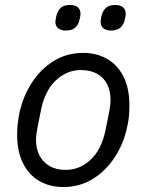

<svg xmlns="http://www.w3.org/2000/svg" viewBox="-20 -741 590 773"><path d="M235 12Q181 12 139 -12Q97 -36 73 -83Q49 -130 49 -200Q49 -222 51.5 -243.5Q54 -265 58 -286Q73 -354 108.5 -408.5Q144 -463 196.5 -495.5Q249 -528 315 -528Q369 -528 411 -504Q453 -480 477 -433Q501 -386 501 -316Q501 -294 499 -272.5Q497 -251 492 -230Q478 -163 442 -108Q406 -53 353.5 -20.5Q301 12 235 12ZM245 -57Q301 -57 345 -98Q389 -139 405 -218L420 -293Q422 -304 423.5 -315.5Q425 -327 425 -338Q425 -374 411.5 -401.5Q398 -429 371 -444Q344 -459 305 -459Q250 -459 205.5 -418Q161 -377 145 -298L130 -223Q128 -212 126.5 -200.5Q125 -189 125 -178Q125 -142 139 -115Q153 -88 179.5 -72.5Q206 -57 245 -57ZM245 -618Q226 -618 214.5 -627Q203 -636 203 -653Q203 -657 204 -661.5Q205 -666 206 -674Q211 -697 224 -709Q237 -721 262 -721Q282 -721 293 -712Q304 -703 304 -686Q304 -682 303.5 -677.5Q303 -673 301 -665Q297 -643 283.5 -630.5Q270 -618 245 -618ZM427 -618Q408 -618 396.5 -627Q385 -636 385 -653Q385 -657 386 -661.5Q387 -666 388 -674Q393 -697 406 -709Q419 -721 444 -721Q464 -721 475 -712Q486 -703 486 -686Q486 -682 485.5 -677.5Q485 -673 483 -665Q479 -643 465.5 -630.5Q452 -618 427 -618Z"/></svg>

Font: IBM Plex Sans
Style: Italic
Weight: 400
Italic angle: -11.31°
Designer: Mike Abbink, Paul van der Laan, Pieter van Rosmalen
Foundry: Bold Monday
Version: Version 3.201